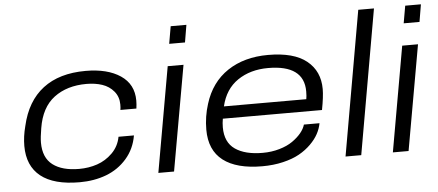

<svg xmlns="http://www.w3.org/2000/svg" viewBox="-50 -834 2183 957"><g transform="rotate(-5 1042.0 -355.5)"><path d="M313 12.2Q183.6 12.2 118.4 -39.8Q53.2 -91.8 53.2 -191.9Q53.2 -239.3 66.9 -291Q94.7 -413.1 176.3 -475.6Q257.8 -538.1 390.1 -538.1Q499 -538.1 564 -494.4Q628.9 -450.7 628.9 -369.1Q628.9 -350.6 626 -329.1H545.9Q547.9 -337.9 547.9 -356Q547.9 -395 524.9 -422.4Q502 -449.7 467 -461.4Q432.1 -473.1 388.2 -473.1Q291 -473.1 226.3 -424.6Q161.6 -376 145 -272.9Q137.2 -227.5 137.2 -201.2Q137.2 -125.5 184.3 -89.8Q231.4 -54.2 315.9 -54.2Q363.8 -54.2 406.5 -68.6Q449.2 -83 482.7 -116.2Q516.1 -149.4 524.9 -196.8H602.1Q590.8 -129.9 548.8 -81.8Q506.8 -33.7 446.3 -10.7Q385.7 12.2 313 12.2Z M816.9 -636.2 832 -723.1H910.6L896 -636.2ZM707 0 799.8 -525.9H878.9L785.6 0Z M1226.6 12.2Q1098.1 12.2 1031 -39.3Q963.9 -90.8 963.9 -193.8Q963.9 -259.3 983.9 -321.8Q1016.6 -427.2 1099.9 -482.7Q1183.1 -538.1 1302.7 -538.1Q1431.6 -538.1 1495.6 -486.3Q1559.6 -434.6 1559.6 -345.2Q1559.6 -307.6 1546.9 -241.2H1050.8Q1046.9 -219.7 1046.9 -198.2Q1046.9 -123 1096.7 -88.6Q1146.5 -54.2 1233.9 -54.2Q1278.8 -54.2 1318.1 -65.7Q1357.4 -77.1 1384 -95.7Q1410.6 -114.3 1427.7 -135Q1444.8 -155.8 1450.7 -176.8H1528.8Q1523.9 -149.9 1510 -124Q1496.1 -98.1 1470.9 -73.2Q1445.8 -48.3 1412.4 -29.5Q1378.9 -10.7 1330.8 0.7Q1282.7 12.2 1226.6 12.2ZM1061.5 -301.8H1473.6Q1476.6 -315.9 1476.6 -340.8Q1476.6 -473.1 1296.9 -473.1Q1208.5 -473.1 1145 -430.2Q1081.5 -387.2 1061.5 -301.8Z M1643.6 0 1770.5 -723.1H1849.1L1722.2 0Z M1990.2 -636.2 2005.4 -723.1H2084L2069.3 -636.2ZM1880.4 0 1973.1 -525.9H2052.2L1959 0Z"/></g></svg>

Font: Archivo Expanded Light
Style: Italic
Weight: 300
Width: 7
Italic angle: -10°
Designer: Hector Gatti
Foundry: Omnibus-Type
Version: Version 2.001